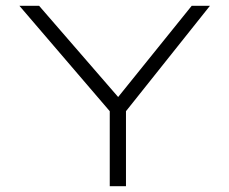

<svg xmlns="http://www.w3.org/2000/svg" viewBox="-20 -643 790 663"><path d="M359 0V-259L47 -623H115L388 -308L642 -623H705L415 -259V0Z"/></svg>

Font: Inconsolata ExtraExpanded Light
Style: Regular
Weight: 300
Width: 8
Monospace: yes
Designer: Raph Levien, Cyreal, Brenton Simpson
Foundry: Raph Levien, Cyreal, Google
Version: Version 3.001; ttfautohint (v1.8.2.53-6de2)